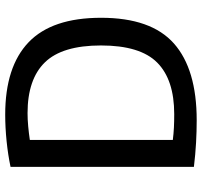

<svg xmlns="http://www.w3.org/2000/svg" viewBox="-39 -749 794 756"><g transform="rotate(-90 358.0 -371.0)"><path d="M262.5 6.5Q219.5 6.5 174.2 4Q129 1.5 79 -4.5V-726.5Q126 -736.5 180 -742Q234 -747.5 285 -747.5Q473.5 -747.5 569.8 -655.2Q666 -563 666 -370Q666 -173 564.8 -83.2Q463.5 6.5 262.5 6.5ZM286.5 -82Q422 -82 489.5 -149Q557 -216 557 -370.5Q557 -523 490.5 -591.2Q424 -659.5 290.5 -659.5Q266 -659.5 238.8 -657Q211.5 -654.5 185 -650.5V-87.5Q209 -84.5 233.5 -83.2Q258 -82 286.5 -82Z"/></g></svg>

Font: Encode Sans Md
Style: Regular
Weight: 500
Designer: Multiple Designers
Foundry: Impallari Type
Version: Version 3.002; ttfautohint (v1.8.3) -l 8 -r 50 -G 200 -x 14 